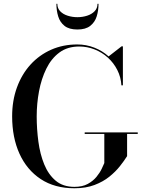

<svg xmlns="http://www.w3.org/2000/svg" viewBox="-20 -998 771 1028"><path d="M433.5 -289H717.5V-281H660.5V-162Q645.5 -138 622.2 -108.5Q599 -79 565.5 -52Q532 -25 485.8 -7.5Q439.5 10 378.5 10Q272.5 10 198 -39.2Q123.5 -88.5 84.2 -175.2Q45 -262 45 -375Q45 -459.5 70.8 -530Q96.5 -600.5 143.2 -652Q190 -703.5 253.8 -731.8Q317.5 -760 393.5 -760Q441.5 -760 485 -743Q528.5 -726 561.5 -696L631 -750H638V-541H630Q627.5 -585 608.2 -623Q589 -661 557.8 -689.2Q526.5 -717.5 486.8 -733.2Q447 -749 404 -749Q341.5 -749 298 -716.8Q254.5 -684.5 228 -630.2Q201.5 -576 189 -509.8Q176.5 -443.5 176.5 -375Q176.5 -307 185.5 -239.8Q194.5 -172.5 216.8 -118Q239 -63.5 278.2 -30.5Q317.5 2.5 378.5 2.5Q421 2.5 449.8 -13.2Q478.5 -29 496.5 -51Q514.5 -73 524.5 -94Q534.5 -115 538.5 -125V-281H433.5ZM394.5 -840Q350 -840 325.5 -859.5Q301 -879 291.5 -910.5Q282 -942 282 -977.5H287Q287 -953.5 302.5 -937.5Q318 -921.5 342.8 -913.8Q367.5 -906 394.5 -906Q421.5 -906 446 -913.8Q470.5 -921.5 486.2 -937.5Q502 -953.5 502 -977.5H507.5Q507.5 -942 497.8 -910.5Q488 -879 463.2 -859.5Q438.5 -840 394.5 -840Z"/></svg>

Font: BodoniModa_28ptMedium
Style: Regular
Weight: 500
Designer: Owen Earl
Foundry: indestructible type
Version: Version 2.004